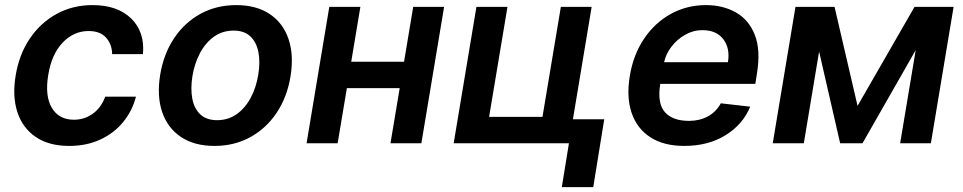

<svg xmlns="http://www.w3.org/2000/svg" viewBox="-20 -573 3852 768"><path d="M257.1 10.7Q175.4 10.7 122.9 -25.2Q70.3 -61.1 49.5 -124.6Q28.8 -188.2 42.6 -270.6Q56.1 -354 98.4 -417.4Q140.6 -480.8 205.4 -516.7Q270.2 -552.6 350.1 -552.6Q449.9 -552.6 504.8 -498.9Q559.7 -445.3 551.8 -356.5H428.6Q427.9 -396 404.3 -422.4Q380.7 -448.9 334.5 -448.9Q274.5 -448.9 230.3 -402.2Q186.1 -355.5 172.9 -272.7Q159.1 -189.3 187.3 -141.7Q215.6 -94.1 275.6 -94.1Q317.8 -94.1 351.4 -118.3Q384.9 -142.4 400.9 -186.4H523.8Q508.9 -128.6 471.9 -84Q435 -39.4 380.3 -14.4Q325.6 10.7 257.1 10.7Z M838.1 10.7Q757.5 10.7 704 -25Q650.6 -60.7 628.7 -124.8Q606.9 -188.9 620.7 -273.8Q634.6 -357.6 676.5 -420.3Q718.4 -483 782.1 -517.8Q845.9 -552.6 924.7 -552.6Q1005.3 -552.6 1058.8 -516.9Q1112.2 -481.2 1134.1 -416.9Q1155.9 -352.6 1142 -267Q1128.2 -183.6 1086.1 -121.1Q1044 -58.6 980.5 -24Q916.9 10.7 838.1 10.7ZM848.4 -92.3Q893.1 -92.3 927.2 -116.7Q961.3 -141 983.1 -182.4Q1005 -223.7 1013.1 -274.5Q1021.3 -323.5 1013.8 -363.5Q1006.4 -403.4 981.9 -427Q957.4 -450.6 914.4 -450.6Q869.7 -450.6 835.6 -426.1Q801.5 -401.6 779.7 -360.1Q757.8 -318.5 749.6 -267.8Q741.8 -218.8 749.1 -179Q756.4 -139.2 780.9 -115.8Q805.4 -92.3 848.4 -92.3Z M1421.5 -545.5 1384.9 -326H1596.2L1632.8 -545.5H1756.4L1665.5 0H1541.9L1578.8 -220.5H1367.5L1330.6 0H1206.3L1297.2 -545.5Z M2346.6 -545.5 2255.7 0H1794.7L1885.7 -545.5H2009.9L1936.4 -105.5H2149.9L2223.4 -545.5ZM2397 -95.9 2353 175.4H2227.3L2271.3 -95.9Z M2717.3 10.7Q2635.3 10.7 2581.7 -23.8Q2528.1 -58.2 2506.6 -121.3Q2485.1 -184.3 2499.3 -269.5Q2513.1 -353.7 2555.8 -417.4Q2598.4 -481.2 2662.5 -516.9Q2726.6 -552.6 2804.3 -552.6Q2871.4 -552.6 2923.3 -523.4Q2975.1 -494.3 2999.3 -433.4Q3023.4 -372.5 3007.5 -277L3001.4 -237.6H2621.1L2620.7 -235.8Q2608.7 -159.1 2639.7 -124.3Q2670.8 -89.5 2735.8 -89.5Q2778.1 -89.5 2811.1 -107.2Q2844.1 -125 2863.3 -159.8L2980.8 -146.3Q2951.7 -75.3 2882.3 -32.3Q2812.9 10.7 2717.3 10.7ZM2636.4 -324.2H2891.7Q2900.9 -380 2873.2 -416.2Q2845.5 -452.4 2789.8 -452.4Q2752.8 -452.4 2720.5 -433.9Q2688.2 -415.5 2665.8 -386.2Q2643.5 -356.9 2636.4 -324.2Z M3410.2 -149.5 3638.1 -545.5H3794.4L3703.5 0H3580.6L3642.8 -372.5L3430 0H3340.6L3256.4 -366.8L3195.3 0H3071L3161.9 -545.5H3318.2Z"/></svg>

Font: Inter UI Semi Bold
Style: Italic
Weight: 600
Italic angle: -9.39999°
Designer: Rasmus Andersson
Foundry: rsms
Version: 3.2;8d6f07862